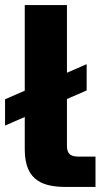

<svg xmlns="http://www.w3.org/2000/svg" viewBox="-52 -740 421 760"><path d="M46 -720V-381L-32 -347V-243L46 -277V-148C46 -18 127 0 212 0H326V-120H259C223 -120 213 -135 213 -164V-348L291 -382V-486L213 -452V-720Z"/></svg>

Font: Aspekta 800
Style: Regular
Weight: 800
Designer: Ivo Dolenc
Version: Version 2.000